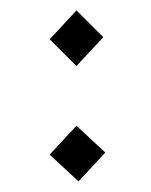

<svg xmlns="http://www.w3.org/2000/svg" viewBox="-20 -340 286 364"><path d="M175.8 -269.5 125 -214.8 74.2 -265.6 125 -320.3ZM179.7 -50.8 128.9 3.9 74.2 -46.9 125 -101.6Z"/></svg>

Font: 和音 by 宁静之雨，公众号njzyshare
Style: Regular
Weight: 400
Designer: Steve Matteson
Foundry: Ascender Corporation
Version: Version 6.00;June 8, 2018;FontCreator 11.0.0.2388 32-bit